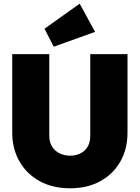

<svg xmlns="http://www.w3.org/2000/svg" viewBox="-20 -1004 754 1036"><path d="M358 12Q264 12 194 -26.5Q124 -65 85 -133Q46 -201 46 -289V-712H246V-271Q246 -237 261 -213Q276 -189 301.5 -176.5Q327 -164 358 -164Q390 -164 414.5 -176.5Q439 -189 453 -212.5Q467 -236 467 -270V-712H668V-288Q668 -200 629.5 -132.5Q591 -65 521.5 -26.5Q452 12 358 12ZM270 -752 220 -849 410 -984 493 -832Z"/></svg>

Font: Outfit Thin Black
Style: Regular
Weight: 900
Version: Version 1.100;gftools[0.9.27]